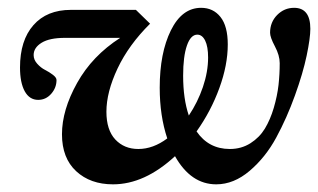

<svg xmlns="http://www.w3.org/2000/svg" viewBox="-20 -465 822 496"><path d="M272 11.2Q213.4 11.2 176.8 -22.7Q140.1 -56.6 140.1 -118.2Q140.1 -180.7 179.2 -250.7Q218.3 -320.8 290.5 -367.2H147.9Q107.9 -367.2 87.4 -354.5Q66.9 -341.8 66.9 -322.8Q66.9 -310.5 76.2 -300.3Q85.4 -290 96.4 -284.4Q107.4 -278.8 116.7 -271.7Q126 -264.6 126 -258.3Q126 -238.3 112.3 -222.7Q98.6 -207 78.6 -207Q56.2 -207 43.9 -229.2Q31.7 -251.5 31.7 -290.5Q31.7 -360.8 66.4 -400.1Q101.1 -439.5 163.1 -439.5H331.1L367.7 -403.8Q312.5 -349.1 283.7 -288.1Q254.9 -227.1 254.9 -176.3Q254.9 -129.4 277.8 -104.7Q300.8 -80.1 337.4 -80.1Q375.5 -80.1 412.1 -107.4Q392.6 -166 392.6 -238.3Q392.6 -328.1 421.4 -386.5Q450.2 -444.8 499.5 -444.8Q530.8 -444.8 549.6 -421.1Q568.4 -397.5 568.4 -350.1Q568.4 -296.9 546.6 -237.3Q524.9 -177.7 487.8 -125.5Q519 -80.1 573.7 -80.1Q603.5 -80.1 627 -95Q650.4 -109.9 664.3 -132.8Q678.2 -155.8 687.3 -186.5Q696.3 -217.3 699.5 -245.4Q702.6 -273.4 702.6 -301.8Q702.6 -321.8 690.2 -345.2Q677.7 -368.7 677.7 -380.4Q677.7 -407.7 696 -426.3Q714.4 -444.8 739.7 -444.8Q781.7 -444.8 781.7 -390.6Q781.7 -366.7 772.2 -321.3Q762.7 -275.9 741.9 -218.3Q721.2 -160.6 693.6 -109.6Q666 -58.6 625 -23.7Q584 11.2 538.6 11.2Q473.1 11.2 432.1 -61.5Q353.5 11.2 272 11.2ZM453.1 -269.5Q453.1 -209.5 467.8 -166.5Q490.7 -200.7 504.2 -240.2Q517.6 -279.8 517.6 -316.4Q517.6 -344.7 510 -360.1Q502.4 -375.5 489.7 -375.5Q472.7 -375.5 462.9 -347.4Q453.1 -319.3 453.1 -269.5Z"/></svg>

Font: Elstob
Style: Bold Italic
Weight: 700
Italic angle: -20°
Designer: Peter S. Baker
Version: Version 1.015